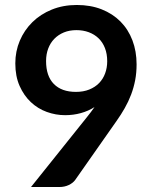

<svg xmlns="http://www.w3.org/2000/svg" viewBox="-20 -751 620 771"><path d="M329 -280.5Q337.5 -291 345 -301Q352.5 -311 359.5 -321Q334.5 -305 304.5 -296.8Q274.5 -288.5 241.5 -288.5Q204 -288.5 168 -301.5Q132 -314.5 104 -340.8Q76 -367 58.8 -405.8Q41.5 -444.5 41.5 -496.5Q41.5 -545 59.5 -587.5Q77.5 -630 110 -662Q142.5 -694 188 -712.5Q233.5 -731 288.5 -731Q344 -731 388.2 -713.5Q432.5 -696 463.8 -664.5Q495 -633 511.8 -589Q528.5 -545 528.5 -492.5Q528.5 -459 522.8 -429Q517 -399 506.5 -371.2Q496 -343.5 481 -317Q466 -290.5 447.5 -264.5L282 -28.5Q273.5 -16.5 256.5 -8.2Q239.5 0 218 0H104.5ZM410.5 -505Q410.5 -534.5 401.5 -557.8Q392.5 -581 376 -597Q359.5 -613 336.8 -621.5Q314 -630 287 -630Q259 -630 236.5 -620.8Q214 -611.5 198 -595Q182 -578.5 173.5 -555.8Q165 -533 165 -506Q165 -445.5 196.2 -413.8Q227.5 -382 285 -382Q315 -382 338.5 -391.5Q362 -401 378 -417.5Q394 -434 402.2 -456.5Q410.5 -479 410.5 -505Z"/></svg>

Font: Lato
Style: Bold
Weight: 700
Designer: Lukasz Dziedzic
Foundry: tyPoland Lukasz Dziedzic
Version: Version 2.007; 2014-02-27